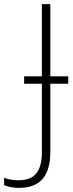

<svg xmlns="http://www.w3.org/2000/svg" viewBox="-107 -734 355 931"><path d="M-16 177Q-39 177 -56.5 173Q-74 169 -87 164V128Q-58 140 -17 140Q44 140 70 105.5Q96 71 96 7V-328H10V-364H96V-714H137V-364H224V-328H137V3Q137 89 100 133Q63 177 -16 177Z"/></svg>

Font: Noto Sans Disp ExtLt
Style: Regular
Weight: 200
Designer: Monotype Design Team
Foundry: Monotype Imaging Inc.
Version: Version 2.000;GOOG;noto-source:20170915:90ef993387c0